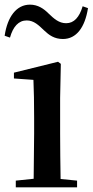

<svg xmlns="http://www.w3.org/2000/svg" viewBox="-27 -807 399 827"><path d="M-7 -653 16 -645C29 -692 53 -719 88 -719C119 -719 140 -698 163 -676C184 -656 207 -639 244 -639C302 -639 339 -689 352 -772L329 -780C315 -733 292 -707 258 -707C227 -707 206 -726 182 -749C162 -769 137 -787 102 -787C44 -787 5 -735 -7 -653ZM117 0H305V-29L234 -36C233 -93 232 -177 232 -232V-385L235 -532L223 -541L33 -494V-469L117 -463C119 -414 120 -367 120 -300V-232L118 -37L41 -29V0Z"/></svg>

Font: Noto Serif HK SemiBold
Style: Regular
Weight: 600
Designer: Ryoko NISHIZUKA 西塚涼子 (kana & ideographs); Frank Grießhammer (Latin, Greek & Cyrillic); Wenlong ZHANG 张文龙 (bopomofo); San
Foundry: Adobe
Version: Version 2.001;hotconv 1.1.0;makeotfexe 2.6.0